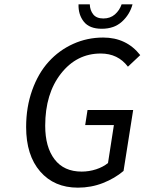

<svg xmlns="http://www.w3.org/2000/svg" viewBox="-20 -843 659 875"><path d="M337.9 -823.2H389.2Q390.1 -795.9 405 -777.3Q419.9 -758.8 451.2 -758.8Q482.4 -758.8 503.7 -777.3Q524.9 -795.9 534.2 -823.2H584Q571.3 -776.4 535.6 -744.1Q500 -711.9 443.8 -711.9Q387.7 -711.9 362.1 -744.1Q336.4 -776.4 337.9 -823.2ZM335 12.2Q227.1 12.2 163.1 -61.5Q99.1 -135.3 99.1 -264.2Q99.1 -355 126.7 -432.1Q154.3 -509.3 201.7 -561.5Q249 -613.8 313.2 -642.8Q377.4 -671.9 450.2 -671.9Q556.2 -671.9 619.1 -591.8L563 -539.1Q517.6 -599.1 439 -599.1Q329.6 -599.1 257.8 -507.6Q186 -416 186 -270Q186 -172.4 228.8 -116.7Q271.5 -61 352.1 -61Q386.2 -61 418.2 -71.5Q450.2 -82 472.2 -100.1L499 -272.9H368.2L378.9 -341.8H586.9L543 -64Q503.4 -30.3 449.5 -9Q395.5 12.2 335 12.2Z"/></svg>

Font: Office Code Pro Italic
Style: Regular
Weight: 400
Italic angle: -9°
Designer: Nathan Rutzky & Paul D. Hunt
Foundry: Adobe Systems Incorporated
Version: Version 1.004;PS 001.004;hotconv 1.0.70;makeotf.lib2.5.58329